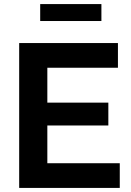

<svg xmlns="http://www.w3.org/2000/svg" viewBox="-20 -921 641 941"><path d="M567 -121V0H74V-710H558V-589H212V-418H511V-306H212V-121ZM177 -818V-901H477V-818Z"/></svg>

Font: IngvarSans
Style: Bold
Weight: 700
Version: Version 3.000